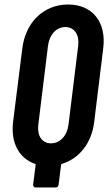

<svg xmlns="http://www.w3.org/2000/svg" viewBox="-20 -728 480 852"><path d="M282 -708C174 -708 93 -629 79 -513L38 -187C27 -95 64 -26 135 -1C138 0 139 1 138 4L127 92C127 99 131 104 138 104H227C234 104 239 99 240 92L251 4C251 1 252 0 255 -1C333 -25 387 -94 398 -187L438 -513C453 -629 391 -708 282 -708ZM284 -175C278 -126 247 -92 206 -92C166 -92 144 -126 150 -175L193 -525C199 -574 230 -608 270 -608C310 -608 333 -574 327 -525Z"/></svg>

Font: Barlow Condensed SemiBold
Style: Italic
Weight: 600
Width: 3
Italic angle: -7°
Designer: Jeremy Tribby
Foundry: Tribby Type
Version: Version 1.422;hotconv 1.0.109;makeotfexe 2.5.65596